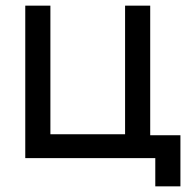

<svg xmlns="http://www.w3.org/2000/svg" viewBox="-20 -560 669 680"><path d="M530 100H619V-81H512V-540H423V-84.5H158.5V-540H69.5V0H530Z"/></svg>

Font: Eudonet Medium
Style: Regular
Weight: 500
Designer: Mikhail Sharanda
Foundry: Mikhail Sharanda
Version: Version 4.503;Glyphs 3.1.2 (3151)